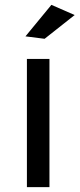

<svg xmlns="http://www.w3.org/2000/svg" viewBox="-20 -772 328 792"><path d="M91 -529H184V0H91ZM192 -752 288 -710 164 -612 85 -622Z"/></svg>

Font: Gontserrat
Style: Regular
Weight: 400
Designer: Julieta Ulanovsky
Foundry: Julieta Ulanovsky
Version: Version 6.001